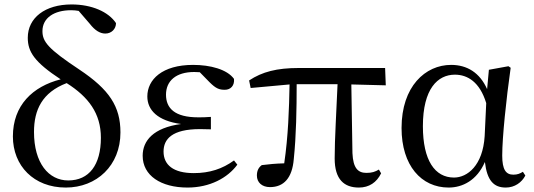

<svg xmlns="http://www.w3.org/2000/svg" viewBox="-20 -829 2404 864"><path d="M276 15C415 15 522 -84 522 -233C522 -350 472 -426 337 -516C197 -609 171 -641 171 -689C171 -748 223 -783 300 -783C312 -783 323 -782 334 -780L384 -722C408 -691 431 -678 454 -678C482 -678 502 -699 502 -725C468 -776 393 -809 302 -809C183 -809 105 -749 105 -659C105 -595 136 -549 253 -472C127 -440 38 -355 38 -215C38 -83 132 15 276 15ZM280 -455C378 -393 434 -319 434 -209C434 -87 381 -17 287 -17C199 -17 133 -95 133 -235C133 -335 170 -413 280 -455Z M824 15C924 15 1004 -28 1048 -88L1033 -107C981 -69 923 -50 852 -50C760 -50 716 -87 716 -147C716 -203 754 -248 880 -248C891 -248 902 -248 929 -247V-303C905 -301 889 -301 872 -301C766 -301 727 -342 727 -403C727 -465 772 -505 854 -505L879 -504L923 -459C952 -430 967 -425 992 -425C1018 -425 1036 -444 1033 -474C1002 -517 926 -537 849 -537C710 -537 643 -471 643 -395C643 -334 689 -285 795 -271C670 -254 622 -196 622 -128C622 -39 704 15 824 15Z M1595 15C1641 15 1675 -8 1695 -49L1685 -66C1668 -56 1654 -51 1629 -51C1591 -51 1569 -72 1566 -140L1561 -449L1716 -445L1713 -523H1324C1226 -523 1160 -506 1101 -467L1108 -433L1283 -449C1281 -339 1277 -216 1259 -94C1221 -93 1189 -90 1158 -86C1143 -75 1136 -60 1136 -39C1136 -8 1159 13 1195 13C1257 13 1295 -28 1302 -113C1313 -218 1315 -339 1315 -450H1499C1494 -328 1486 -205 1486 -116C1486 -21 1529 15 1595 15Z M1999 15C2061 15 2126 -17 2162 -100C2172 -16 2202 15 2256 15C2296 15 2328 -8 2344 -39L2333 -56C2320 -48 2309 -43 2290 -43C2257 -43 2240 -65 2240 -129C2240 -211 2258 -383 2278 -524L2268 -531L2180 -515L2172 -428C2139 -502 2082 -537 2010 -537C1894 -537 1787 -440 1787 -253C1787 -84 1876 15 1999 15ZM2168 -365 2161 -217C2153 -84 2083 -30 2023 -30C1937 -30 1883 -107 1883 -261C1883 -430 1950 -493 2027 -493C2084 -493 2139 -460 2168 -365Z"/></svg>

Font: Source Han Serif CN Medium
Style: Regular
Weight: 500
Designer: Ryoko NISHIZUKA 西塚涼子 (kana & ideographs); Frank Grießhammer (Latin, Greek & Cyrillic); Wenlong ZHANG 张文龙 (bopomofo); San
Foundry: Adobe
Version: Version 2.002;hotconv 1.1.0;makeotfexe 2.6.0